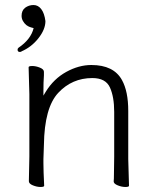

<svg xmlns="http://www.w3.org/2000/svg" viewBox="-20 -739 628 765"><path d="M491 -105 494 1Q494 6 479.5 6Q465 6 449 -0.5Q433 -7 433 -16V-17Q434 -25 434 -44L435 -115V-293Q435 -353 418 -390.5Q401 -428 348 -428Q267 -428 212 -369Q157 -310 155 -162Q154 -129 153 -105V-89Q153 -59 156 1Q156 6 141.5 6Q127 6 111 -0.5Q95 -7 95 -17L97 -115V-364L94 -471Q94 -476 108.5 -476Q123 -476 139 -469.5Q155 -463 155 -453V-439Q153 -411 153 -376V-358L162 -373Q194 -425 244 -452.5Q294 -480 344 -480Q433 -480 466 -420Q491 -375 491 -297ZM155 -439ZM114 -627Q93 -632 87 -638H86Q66 -655 66 -676Q66 -697 80 -708Q95 -719 113.5 -719Q132 -719 144.5 -702.5Q157 -686 161 -655Q161 -622 133 -586.5Q105 -551 65 -534V-533Q62 -532 59 -532Q50 -532 50 -541Q50 -546 54 -549Q103 -582 114 -627Z"/></svg>

Font: LXGW WenKai Lite Light
Style: Regular
Weight: 300
Designer: LXGW / Fontworks Inc.
Foundry: LXGW / Fontworks Inc.
Version: Version 1.511; March 25, 2025